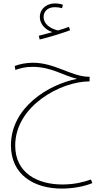

<svg xmlns="http://www.w3.org/2000/svg" viewBox="-20 -832 616 1123"><path d="M212 -601C267 -614 341 -637 390 -655L383 -675C364 -668 343 -660 319 -654C273 -665 235 -692 235 -732C235 -763 256 -790 301 -790C316 -790 330 -788 343 -784L348 -804C335 -809 318 -812 301 -812C257 -812 213 -784 213 -732C213 -694 242 -659 286 -644C264 -638 240 -631 207 -623ZM341 271C404 271 472 259 520 239L512 218C469 233 416 247 345 247C200 247 69 181 69 19C69 -212 335 -356 504 -356V-383H496C395 -386 300 -465 173 -465C133 -465 94 -457 66 -446L70 -423C97 -432 124 -441 170 -441C282 -441 351 -389 431 -371C267 -339 44 -206 44 18C44 190 179 271 341 271Z"/></svg>

Font: Noto Sans Arabic UI SmCn Th
Style: Regular
Weight: 100
Width: 4
Designer: Monotype Design Team, Nadine Chahine and Nizar Qandah
Foundry: Monotype Imaging Inc.
Version: Version 2.010